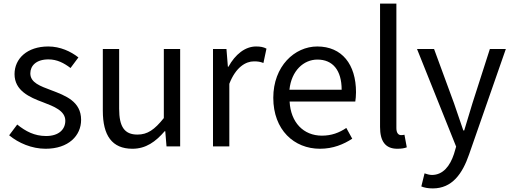

<svg xmlns="http://www.w3.org/2000/svg" viewBox="-20 -816 2852 1070"><path d="M234 13C362 13 432 -60 432 -148C432 -251 345 -283 266 -313C205 -336 149 -355 149 -407C149 -449 181 -485 250 -485C298 -485 336 -465 373 -437L417 -496C375 -529 316 -557 249 -557C131 -557 61 -489 61 -403C61 -311 144 -274 220 -246C280 -223 344 -199 344 -143C344 -96 309 -58 237 -58C172 -58 123 -84 76 -122L31 -62C83 -19 157 13 234 13Z M718 13C793 13 847 -26 898 -85H901L908 0H984V-543H893V-158C841 -93 802 -66 746 -66C674 -66 644 -109 644 -210V-543H553V-199C553 -61 604 13 718 13Z M1167 0H1258V-349C1294 -442 1350 -474 1395 -474C1417 -474 1430 -472 1448 -465L1465 -545C1448 -554 1431 -557 1407 -557C1346 -557 1291 -513 1253 -444H1250L1242 -543H1167Z M1763 13C1837 13 1895 -12 1943 -43L1910 -103C1870 -76 1827 -60 1774 -60C1671 -60 1600 -134 1594 -250H1960C1962 -263 1964 -282 1964 -302C1964 -457 1886 -557 1748 -557C1622 -557 1503 -447 1503 -271C1503 -92 1619 13 1763 13ZM1593 -316C1604 -422 1672 -484 1749 -484C1834 -484 1884 -425 1884 -316Z M2194 13C2219 13 2234 10 2247 5L2234 -65C2224 -63 2220 -63 2215 -63C2201 -63 2189 -74 2189 -102V-796H2098V-108C2098 -31 2126 13 2194 13Z M2392 234C2500 234 2557 152 2594 45L2799 -543H2710L2613 -241C2598 -193 2582 -138 2567 -89H2562C2545 -138 2526 -194 2510 -241L2399 -543H2304L2522 1L2510 42C2488 109 2449 159 2387 159C2373 159 2357 154 2346 150L2328 223C2345 230 2366 234 2392 234Z"/></svg>

Font: Source Han Sans HK
Style: Regular
Weight: 400
Designer: Ryoko NISHIZUKA 西塚涼子 (kana, bopomofo & ideographs); Paul D. Hunt (Latin, Greek & Cyrillic); Sandoll Communications 산돌커뮤니
Foundry: Adobe
Version: Version 2.000;hotconv 1.0.107;makeotfexe 2.5.65593